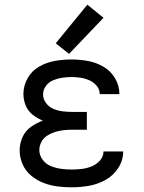

<svg xmlns="http://www.w3.org/2000/svg" viewBox="-20 -792 616 820"><path d="M275 -562 422 -716 353 -772 218 -607ZM286 8Q323 8 360 1.5Q397 -5 430.5 -23.5Q464 -42 485 -74.5Q506 -107 506 -145H422Q422 -123 406.5 -106Q391 -89 370.5 -81Q350 -73 329 -70.5Q308 -68 286 -68Q263 -68 241 -71Q219 -74 197.5 -82.5Q176 -91 162 -110Q148 -129 148 -151Q148 -170 157 -186.5Q166 -203 182 -213Q198 -223 215.5 -228.5Q233 -234 251.5 -236Q270 -238 288 -238H351V-314H288Q268 -314 247.5 -316.5Q227 -319 208 -327Q189 -335 176.5 -352Q164 -369 164 -389Q164 -389 164 -389Q164 -389 164 -389Q164 -409 176.5 -425.5Q189 -442 207.5 -449.5Q226 -457 246 -460Q266 -463 286 -463Q305 -463 324.5 -460Q344 -457 362 -449Q380 -441 393 -425.5Q406 -410 406 -390H490Q490 -426 471.5 -457.5Q453 -489 422 -507Q391 -525 356 -531.5Q321 -538 286 -538Q250 -538 215 -532Q180 -526 148 -508Q116 -490 98 -458Q80 -426 80 -391Q80 -366 89.5 -342Q99 -318 119.5 -302Q140 -286 163 -277Q136 -267 112 -250Q88 -233 76 -206Q64 -179 64 -150Q64 -119 76.5 -90.5Q89 -62 113 -42Q137 -22 165.5 -11Q194 0 224.5 4Q255 8 286 8Z"/></svg>

Font: Iosevka SS01 Extended
Style: Regular
Weight: 400
Width: 7
Monospace: yes
Designer: Belleve Invis
Foundry: Belleve Invis
Version: Version 3.4.7; ttfautohint (v1.8.3)